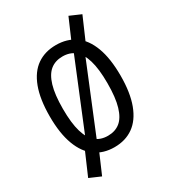

<svg xmlns="http://www.w3.org/2000/svg" viewBox="-235 -980 1090 1228"><g transform="rotate(-30 310.0 -365.5)"><path d="M310.2 11.7Q228.7 11.7 170.2 -29.8Q111.8 -71.2 80.2 -155.7Q48.5 -240.2 48.5 -365.7Q48.5 -492.8 80.1 -576.8Q111.7 -660.8 170.2 -701.4Q228.7 -742 310.2 -742Q391.7 -742 450.1 -701.4Q508.5 -660.8 540 -576.8Q571.5 -492.8 571.5 -365.7Q571.5 -240.2 539.9 -155.7Q508.3 -71.2 450 -29.8Q391.7 11.7 310.2 11.7ZM310.2 -657.8Q256.8 -657.8 220.5 -628.8Q184.2 -599.8 164.8 -535.3Q145.5 -470.8 145.5 -365.7Q145.5 -260.2 164.8 -195.3Q184.2 -130.5 220.5 -101.5Q256.8 -72.5 310.2 -72.5Q363.7 -72.5 399.8 -101.5Q436 -130.5 455.2 -195.2Q474.5 -260 474.5 -365.7Q474.5 -471 455.2 -535.5Q436 -600 399.8 -628.9Q363.7 -657.8 310.2 -657.8ZM473.8 -863.8 556.3 -828 465.5 -618.7 390.2 -670.8ZM403 -684.7 464.2 -648.3 217.7 -46.2 159.2 -89.3ZM146.7 133.5 64.2 97.8 158 -119 230.3 -60Z"/></g></svg>

Font: Monaspace Neon Var ExtraLight
Style: Regular
Weight: 200
Designer: Riley Cran and the Lettermatic Team
Version: Version 1.200 (Monaspace Neon Var)